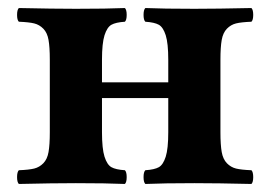

<svg xmlns="http://www.w3.org/2000/svg" viewBox="-20 -456 673 478"><path d="M26.9 2Q22.5 -2.4 22.5 -15.1Q22.5 -27.8 26.9 -32.2Q52.2 -33.2 65.2 -36.4Q78.1 -39.6 87.9 -49.6Q97.7 -59.6 100.8 -77.4Q104 -95.2 104 -127V-307.1Q104 -338.9 100.8 -356.7Q97.7 -374.5 87.9 -384.5Q78.1 -394.5 65.2 -397.7Q52.2 -400.9 26.9 -401.9Q22.5 -406.2 22.5 -418.9Q22.5 -431.6 26.9 -436Q112.8 -434.1 168.9 -434.1Q247.1 -434.1 291 -436Q295.4 -431.6 295.4 -418.9Q295.4 -406.2 291 -401.9Q268.1 -400.4 257.3 -394.3Q246.6 -388.2 240.2 -368.2Q233.9 -348.1 233.9 -307.1V-251H398.9V-307.1Q398.9 -348.1 392.6 -368.2Q386.2 -388.2 375.5 -394.3Q364.7 -400.4 341.8 -401.9Q337.4 -406.2 337.4 -418.9Q337.4 -431.6 341.8 -436Q385.7 -434.1 463.9 -434.1Q520 -434.1 606 -436Q610.4 -431.6 610.4 -418.9Q610.4 -406.2 606 -401.9Q580.6 -400.9 567.6 -397.7Q554.7 -394.5 544.9 -384.5Q535.2 -374.5 532 -356.7Q528.8 -338.9 528.8 -307.1V-127Q528.8 -95.2 532 -77.4Q535.2 -59.6 544.9 -49.6Q554.7 -39.6 567.6 -36.4Q580.6 -33.2 606 -32.2Q610.4 -27.8 610.4 -15.1Q610.4 -2.4 606 2Q522 0 463.9 0Q387.7 0 341.8 2Q337.4 -2.4 337.4 -15.1Q337.4 -27.8 341.8 -32.2Q364.7 -33.7 375.5 -39.8Q386.2 -45.9 392.6 -65.9Q398.9 -85.9 398.9 -127V-211.9H233.9V-127Q233.9 -85.9 240.2 -65.9Q246.6 -45.9 257.3 -39.8Q268.1 -33.7 291 -32.2Q295.4 -27.8 295.4 -15.1Q295.4 -2.4 291 2Q245.1 0 168.9 0Q110.8 0 26.9 2Z"/></svg>

Font: Common Serif
Style: Bold
Weight: 700
Designer: Philipp H. Poll, Khaled Hosny
Foundry: Stefan Peev, Context Ltd.
Version: Version 1.026